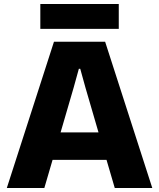

<svg xmlns="http://www.w3.org/2000/svg" viewBox="-20 -937 793 957"><path d="M249 -729H504L739 0H552L511 -140H242L201 0H14ZM471 -277 406 -500 380 -594H373L347 -500L282 -277ZM181 -917H572V-793H181Z"/></svg>

Font: Mona Sans ExtraBold
Style: Regular
Weight: 800
Designer: Deni Anggara
Foundry: GitHub
Version: Version 2.000